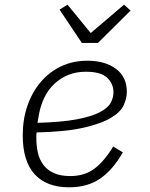

<svg xmlns="http://www.w3.org/2000/svg" viewBox="-20 -787 640 819"><path d="M275 12Q179 12 128 -43.5Q77 -99 77 -210Q77 -278 97 -336Q117 -394 153.5 -437Q190 -480 240.5 -504Q291 -528 352 -528Q428 -528 474.5 -493.5Q521 -459 521 -395Q521 -369 508.5 -340Q496 -311 456 -286Q416 -261 339.5 -243Q263 -225 136 -222Q135 -214 135 -207Q135 -200 135 -198Q135 -165 141.5 -136Q148 -107 164.5 -84.5Q181 -62 209 -49Q237 -36 280 -36Q340 -36 382 -67Q424 -98 463 -162L504 -137Q461 -62 407 -25Q353 12 275 12ZM346 -481Q267 -481 212 -429.5Q157 -378 143 -281L140 -263Q244 -266 307.5 -278Q371 -290 406 -308.5Q441 -327 452.5 -349Q464 -371 464 -393Q464 -430 437 -455.5Q410 -481 346 -481ZM329 -604 234 -746 268 -767 367 -646 509 -767 537 -742 398 -604Z"/></svg>

Font: IBM Plex Mono Light
Style: Italic
Weight: 300
Italic angle: -9°
Monospace: yes
Designer: Mike Abbink, Paul van der Laan, Pieter van Rosmalen
Foundry: Bold Monday
Version: Version 2.3